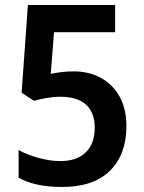

<svg xmlns="http://www.w3.org/2000/svg" viewBox="-20 -734 572 764"><path d="M273 -450Q335 -450 382.5 -423.5Q430 -397 456.5 -348.5Q483 -300 483 -232Q483 -119 417.5 -54.5Q352 10 227 10Q119 10 54 -27V-137Q88 -118 134 -105.5Q180 -93 221 -93Q285 -93 321 -127.5Q357 -162 357 -226Q357 -285 323 -317Q289 -349 219 -349Q193 -349 165 -344Q137 -339 115 -333L66 -365L91 -714H438V-606H195L182 -440Q201 -444 223 -447Q245 -450 273 -450Z"/></svg>

Font: Noto Sans Khmer SemiCondensed SemiBold
Style: Regular
Weight: 600
Width: 4
Designer: Danh Hong and the Monotype Design Team
Foundry: Monotype Imaging Inc.
Version: Version 2.004; ttfautohint (v1.8.4.7-5d5b)